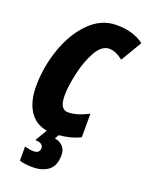

<svg xmlns="http://www.w3.org/2000/svg" viewBox="-174 -812 883 1140"><g transform="rotate(20 267.0 -242.0)"><path d="M212 -227Q212 -180 225.5 -159Q239 -138 265 -138Q319 -138 393 -176V-27Q338 1 260 8L245 34Q277 39 296.5 59.5Q316 80 316 115Q316 181 278 210.5Q240 240 177 240Q128 240 95 229V140Q131 149 151 149Q190 149 190 115Q190 100 176.5 91.5Q163 83 139 83L184 7Q111 -5 72.5 -64.5Q34 -124 34 -219Q34 -340 74.5 -457Q115 -574 189.5 -649Q264 -724 361 -724Q467 -724 534 -673L455 -540Q408 -577 368 -577Q319 -577 283.5 -512.5Q248 -448 230 -364Q212 -280 212 -227Z"/></g></svg>

Font: Noto Sans UI CondBlack
Style: Italic
Weight: 900
Width: 3
Italic angle: -12°
Designer: Monotype Design Team
Foundry: Monotype Imaging Inc.
Version: Version 1.001